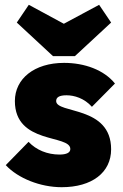

<svg xmlns="http://www.w3.org/2000/svg" viewBox="-20 -766 511 800"><path d="M237 14C363 14 443 -47 443 -144C443 -327 214 -291 214 -345C214 -360 226 -369 257 -369C289 -369 331 -357 363 -321L459 -418C413 -475 332 -504 247 -504C123 -504 42 -438 42 -345C42 -163 273 -207 273 -145C273 -130 257 -122 228 -122C177 -122 131 -141 99 -175L4 -78C55 -23 148 14 237 14ZM50 -672 201 -532H292L443 -672L393 -746L246 -667L100 -746Z"/></svg>

Font: MV Cash ExtraBold
Style: Regular
Weight: 800
Designer: Rodrigo Fuenzalida
Foundry: fragTYPE
Version: Version 1.100;Glyphs 3.1.2 (3151)